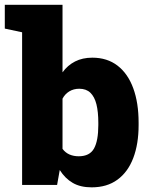

<svg xmlns="http://www.w3.org/2000/svg" viewBox="-33 -782 640 812"><path d="M354.5 10.3Q307.1 10.3 274.7 -8.5Q242.2 -27.3 219.7 -63L208.5 0H60.5V-645.5L-12.7 -661.1V-761.7H231.4V-476.1Q252.9 -505.9 284.4 -522Q315.9 -538.1 357.4 -538.1Q420.4 -538.1 464.1 -504.4Q507.8 -470.7 530.5 -408.9Q553.2 -347.2 553.2 -263.2V-252.9Q553.2 -172.9 530.5 -113.5Q507.8 -54.2 463.6 -22Q419.4 10.3 354.5 10.3ZM299.8 -121.1Q346.2 -121.1 364.5 -153.8Q382.8 -186.5 382.8 -252.9V-263.2Q382.8 -309.1 374.8 -341.1Q366.7 -373 349.1 -389.9Q331.5 -406.7 302.2 -406.7Q278.3 -406.7 260 -395.5Q241.7 -384.3 231.4 -364.7V-152.3Q244.1 -135.7 261.5 -128.4Q278.8 -121.1 299.8 -121.1Z"/></svg>

Font: Roboto Slab LO Black
Style: Regular
Weight: 900
Designer: Google
Version: Version 2.000